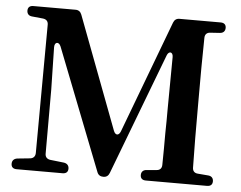

<svg xmlns="http://www.w3.org/2000/svg" viewBox="-52 -807 1104 878"><g transform="rotate(5 499.5 -368.0)"><path d="M30 -16C30 -1 39 7 55 7H266C282 7 291 -1 291 -16C291 -31 282 -40 267 -42L205 -49C190 -51 181 -60 181 -75V-370L177 -564C177 -589 197 -592 206 -570L424 -13C429 1 439 7 453 7C467 7 476 0 481 -13L693 -571C701 -593 721 -591 721 -566L719 -326C719 -291 719 -254 718 -216C718 -169 718 -121 717 -71C717 -55 708 -46 693 -45L647 -41C632 -40 623 -31 623 -16C623 -1 632 7 648 7H929C945 7 954 -1 954 -16C954 -31 945 -40 930 -41L882 -45C867 -46 858 -55 858 -71C856 -160 856 -252 856 -343V-393C856 -484 856 -576 858 -666C858 -682 867 -691 882 -692L927 -695C942 -696 951 -705 951 -720C951 -735 942 -743 926 -743H737C723 -743 714 -736 709 -723L515 -207C507 -186 491 -186 483 -207L288 -723C283 -736 274 -743 260 -743H66C50 -743 41 -735 41 -720C41 -705 50 -696 65 -695L115 -690C131 -688 139 -679 139 -664L136 -75C136 -60 128 -50 113 -48L54 -42C39 -40 30 -31 30 -16Z"/></g></svg>

Font: 寒蝉锦书宋Pro Soft
Style: Regular
Weight: 700
Designer: 寒蝉锦书宋{Warren} 思源宋体{Ryoko NISHIZUKA 西塚涼子 (kana & ideographs); Frank Grießhammer (Latin, Greek & Cyrillic); Wenlong ZHANG 
Foundry: Adobe & ChillType
Version: Version 2.000;Glyphs 3.1.1 (3135)